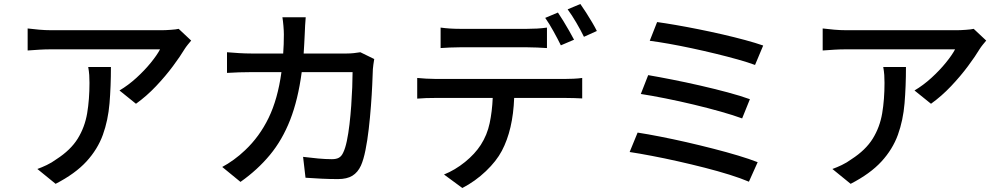

<svg xmlns="http://www.w3.org/2000/svg" viewBox="-20 -880 5040 966"><path d="M941.9 -675.8Q935.1 -668 925 -655.5Q915 -643.1 909.2 -633.8Q887.7 -597.7 850.3 -547.4Q813 -497.1 765.1 -446.5Q717.3 -396 664.1 -357.9L581.1 -424.8Q625 -450.7 666.3 -488.3Q707.5 -525.9 739 -564.7Q770.5 -603.5 785.2 -631.8Q768.6 -631.8 726.1 -631.8Q683.6 -631.8 626.2 -631.8Q568.8 -631.8 506.6 -631.8Q444.3 -631.8 387.9 -631.8Q331.5 -631.8 291 -631.8Q250.5 -631.8 236.8 -631.8Q207 -631.8 179.2 -630.1Q151.4 -628.4 119.1 -626V-736.8Q147 -733.4 177 -730.7Q207 -728 236.8 -728Q250.5 -728 292.5 -728Q334.5 -728 392.8 -728Q451.2 -728 515.4 -728Q579.6 -728 638.2 -728Q696.8 -728 739.3 -728Q781.7 -728 795.9 -728Q812.5 -728 839.8 -730Q867.2 -731.9 878.9 -734.9ZM538.1 -543Q538.1 -445.3 531 -360.1Q523.9 -274.9 497.6 -201.9Q471.2 -128.9 414.8 -67.4Q358.4 -5.9 259.8 44.9L168 -29.8Q189.9 -37.6 215.1 -49.6Q240.2 -61.5 264.2 -79.1Q335.4 -125 371.1 -182.6Q406.7 -240.2 418.5 -310.1Q430.2 -379.9 430.2 -462.9Q430.2 -483.4 429 -502.4Q427.7 -521.5 423.8 -543Z M1862.8 -583Q1857.9 -553.7 1856 -532.2Q1855 -501.5 1852.8 -452.6Q1850.6 -403.8 1846.2 -345.9Q1841.8 -288.1 1835.2 -230.7Q1828.6 -173.3 1818.8 -124.8Q1809.1 -76.2 1795.9 -46.9Q1780.3 -12.7 1752.9 4.2Q1725.6 21 1680.2 21Q1639.6 21 1597.4 19Q1555.2 17.1 1517.1 14.2L1504.9 -90.8Q1543.5 -85.9 1581.3 -82.5Q1619.1 -79.1 1649.9 -79.1Q1672.4 -79.1 1685.5 -86.7Q1698.7 -94.2 1707 -112.8Q1717.3 -133.8 1725.1 -170.9Q1732.9 -208 1738.3 -254.2Q1743.7 -300.3 1747.1 -348.4Q1750.5 -396.5 1752.2 -440.4Q1753.9 -484.4 1753.9 -517.1H1498Q1479.5 -377.9 1439.9 -276.9Q1400.4 -175.8 1338.1 -100.6Q1275.9 -25.4 1189.9 35.2L1098.1 -40Q1125 -54.2 1155.8 -76.4Q1186.5 -98.6 1212.9 -124Q1285.6 -192.4 1331.5 -286.9Q1377.4 -381.3 1396 -517.1H1244.1Q1216.3 -517.1 1183.3 -516.1Q1150.4 -515.1 1122.1 -513.2V-617.2Q1150.4 -614.7 1182.6 -612.8Q1214.8 -610.8 1244.1 -610.8H1404.8Q1408.2 -655.8 1408.2 -707Q1408.2 -723.6 1406 -749.8Q1403.8 -775.9 1400.9 -793H1518.1Q1516.6 -775.9 1515.1 -751.5Q1513.7 -727.1 1513.2 -709Q1512.2 -683.6 1510.7 -658.9Q1509.3 -634.3 1507.8 -610.8H1724.1Q1743.7 -610.8 1760.7 -612.8Q1777.8 -614.7 1793 -617.2Z M2196.8 -741.2Q2242.2 -734.9 2293.9 -734.9Q2312 -734.9 2346.4 -734.9Q2380.9 -734.9 2422.6 -734.9Q2464.4 -734.9 2506.1 -734.9Q2547.9 -734.9 2581.5 -734.9Q2615.2 -734.9 2631.8 -734.9Q2655.3 -734.9 2682.1 -736.3Q2709 -737.8 2731.9 -741.2V-638.2Q2708 -639.6 2681.9 -640.9Q2655.8 -642.1 2631.8 -642.1Q2615.2 -642.1 2581.5 -642.1Q2547.9 -642.1 2506.3 -642.1Q2464.8 -642.1 2422.9 -642.1Q2380.9 -642.1 2346.7 -642.1Q2312.5 -642.1 2294.9 -642.1Q2269.5 -642.1 2243.4 -640.9Q2217.3 -639.6 2196.8 -638.2ZM2787.1 -816.9Q2799.3 -798.8 2814.5 -774.2Q2829.6 -749.5 2843.8 -724.6Q2857.9 -699.7 2868.2 -680.2L2801.8 -651.9Q2787.1 -682.1 2765.1 -721.9Q2743.2 -761.7 2723.1 -790ZM2899.9 -859.9Q2913.6 -840.8 2929.4 -815.9Q2945.3 -791 2959.7 -766.6Q2974.1 -742.2 2982.9 -724.1L2918 -694.8Q2902.3 -727.1 2879.6 -765.9Q2856.9 -804.7 2835.9 -833ZM2079.1 -487.8Q2100.1 -485.8 2123.5 -484.4Q2147 -482.9 2169.9 -482.9Q2182.6 -482.9 2221.4 -482.9Q2260.3 -482.9 2315.9 -482.9Q2371.6 -482.9 2435.3 -482.9Q2499 -482.9 2562.7 -482.9Q2626.5 -482.9 2681.6 -482.9Q2736.8 -482.9 2774.9 -482.9Q2813 -482.9 2825.2 -482.9Q2840.8 -482.9 2865.2 -483.9Q2889.6 -484.9 2909.2 -487.8V-384.8Q2891.1 -385.7 2867.9 -386.5Q2844.7 -387.2 2825.2 -387.2H2566.9Q2561 -227.1 2504.9 -121.1Q2478 -69.8 2424.6 -18.8Q2371.1 32.2 2306.2 65.9L2213.9 -2Q2269.5 -24.4 2319.6 -64.9Q2369.6 -105.5 2398.9 -150.9Q2431.2 -201.2 2443.6 -260.3Q2456.1 -319.3 2459 -387.2H2169.9Q2147.5 -387.2 2123.8 -386.5Q2100.1 -385.7 2079.1 -383.8Z M3286.1 -769Q3325.2 -763.7 3379.2 -754.4Q3433.1 -745.1 3494.1 -732.9Q3555.2 -720.7 3615.5 -706.8Q3675.8 -692.9 3729 -678.5Q3782.2 -664.1 3819.8 -650.9L3778.8 -553.2Q3743.2 -566.4 3691.9 -580.8Q3640.6 -595.2 3581.3 -609.6Q3522 -624 3461.4 -637Q3400.9 -649.9 3345.9 -659.7Q3291 -669.4 3249 -674.8ZM3241.2 -502Q3293 -493.2 3361.3 -479.7Q3429.7 -466.3 3502.2 -449.7Q3574.7 -433.1 3640.4 -415.5Q3706.1 -397.9 3752.9 -380.9L3713.9 -284.2Q3670.4 -300.3 3606.4 -318.4Q3542.5 -336.4 3470 -353.8Q3397.5 -371.1 3327.9 -385Q3258.3 -398.9 3204.1 -407.2ZM3188 -212.9Q3238.8 -205.1 3302.2 -192.6Q3365.7 -180.2 3434.1 -164.6Q3502.4 -148.9 3569.1 -131.8Q3635.7 -114.7 3693.4 -97.4Q3751 -80.1 3792 -64L3748 34.2Q3708 17.1 3650.4 -1Q3592.8 -19 3525.9 -36.1Q3459 -53.2 3390.4 -68.6Q3321.8 -84 3259 -95.9Q3196.3 -107.9 3147.9 -115.2Z M4941.9 -675.8Q4935.1 -668 4925 -655.5Q4915 -643.1 4909.2 -633.8Q4887.7 -597.7 4850.3 -547.4Q4813 -497.1 4765.1 -446.5Q4717.3 -396 4664.1 -357.9L4581.1 -424.8Q4625 -450.7 4666.3 -488.3Q4707.5 -525.9 4739 -564.7Q4770.5 -603.5 4785.2 -631.8Q4768.6 -631.8 4726.1 -631.8Q4683.6 -631.8 4626.2 -631.8Q4568.8 -631.8 4506.6 -631.8Q4444.3 -631.8 4387.9 -631.8Q4331.5 -631.8 4291 -631.8Q4250.5 -631.8 4236.8 -631.8Q4207 -631.8 4179.2 -630.1Q4151.4 -628.4 4119.1 -626V-736.8Q4147 -733.4 4177 -730.7Q4207 -728 4236.8 -728Q4250.5 -728 4292.5 -728Q4334.5 -728 4392.8 -728Q4451.2 -728 4515.4 -728Q4579.6 -728 4638.2 -728Q4696.8 -728 4739.3 -728Q4781.7 -728 4795.9 -728Q4812.5 -728 4839.8 -730Q4867.2 -731.9 4878.9 -734.9ZM4538.1 -543Q4538.1 -445.3 4531 -360.1Q4523.9 -274.9 4497.6 -201.9Q4471.2 -128.9 4414.8 -67.4Q4358.4 -5.9 4259.8 44.9L4168 -29.8Q4189.9 -37.6 4215.1 -49.6Q4240.2 -61.5 4264.2 -79.1Q4335.4 -125 4371.1 -182.6Q4406.7 -240.2 4418.5 -310.1Q4430.2 -379.9 4430.2 -462.9Q4430.2 -483.4 4429 -502.4Q4427.7 -521.5 4423.8 -543Z"/></svg>

Font: Source Han Sans CN Medium
Style: Regular
Weight: 500
Designer: Ryoko NISHIZUKA  (kana, bopomofo & ideographs); Paul D. Hunt (Latin, Greek & Cyrillic); Sandoll Communications , Soo-you
Foundry: Adobe
Version: Version 2.004;hotconv 1.0.118;makeotfexe 2.5.65603